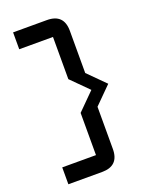

<svg xmlns="http://www.w3.org/2000/svg" viewBox="-161 -864 810 1044"><g transform="rotate(-20 244.0 -341.5)"><path d="M341.8 -683.6V-439.5L439.5 -341.8L341.8 -244.1V0Q341.8 97.7 244.1 97.7H48.8V0H244.1V-244.1L341.8 -341.8L244.1 -439.5V-683.6H48.8V-781.2H244.1Q341.8 -781.2 341.8 -683.6Z"/></g></svg>

Font: BabelStone Runic Norse
Style: Regular
Weight: 400
Designer: Andrew West
Foundry: BabelStone
Version: Version 3.002 March 14, 2022